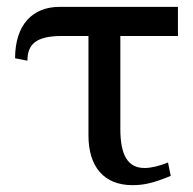

<svg xmlns="http://www.w3.org/2000/svg" viewBox="-20 -526 564 560"><path d="M331 -150V-421H499V-506H154C76 -506 24 -455 24 -356L60 -349C60 -396 84 -421 160 -421H238V-131C238 -39 284 14 366 14C395 14 423 10 478 -13L470 -52C445 -42 421 -36 402 -36C354 -36 331 -71 331 -150Z"/></svg>

Font: LT Superior Serif Medium
Style: Regular
Weight: 500
Designer: Daniel Lyons
Foundry: LyonsType
Version: Version 2.120;FEAKit 1.0